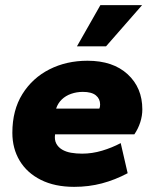

<svg xmlns="http://www.w3.org/2000/svg" viewBox="-20 -716 600 746"><path d="M268 10Q193 10 139 -17Q85 -44 56.5 -91.5Q28 -139 28 -200Q28 -288 67 -350.5Q106 -413 172 -446.5Q238 -480 320 -480Q419 -480 476 -427.5Q533 -375 533 -291Q533 -266 525 -241Q517 -216 502 -194H194Q191 -173 198.5 -158.5Q206 -144 221 -135Q236 -126 256 -122.5Q276 -119 299 -119Q338 -119 376.5 -130.5Q415 -142 449 -160L476 -43Q427 -17 376 -3.5Q325 10 268 10ZM198 -294H366Q369 -300 369 -310Q369 -332 352.5 -345.5Q336 -359 302 -359Q278 -359 256.5 -351.5Q235 -344 220 -329.5Q205 -315 198 -294ZM279 -536 370 -696H532L392 -536Z"/></svg>

Font: Gantari ExtraBold
Style: Italic
Weight: 800
Italic angle: -10°
Designer: Anugrah Pasau
Foundry: Lafontype
Version: Version 1.000